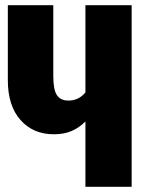

<svg xmlns="http://www.w3.org/2000/svg" viewBox="-20 -715 562 735"><path d="M484 -695V0H307V-250Q282 -225 253 -213Q224 -201 186 -201Q107 -201 58.5 -255.5Q10 -310 10 -408V-695H184V-424Q184 -371 198 -350.5Q212 -330 242 -330Q281 -330 307 -361V-695Z"/></svg>

Font: Fira Sans Compressed ExtraBold
Style: Regular
Weight: 800
Width: 1
Designer: bBox Type GmbH & Carrois Corporate GbR & Edenspiekermann AG
Foundry: bBox Type GmbH & Carrois Corporate GbR & Edenspiekermann AG
Version: Version 4.301